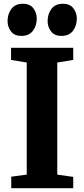

<svg xmlns="http://www.w3.org/2000/svg" viewBox="-20 -996 446 1016"><path d="M121.5 -72V-665L38.5 -679V-743H367.5V-679L283 -665V-72L367.5 -60V0H39.5V-61ZM92.5 -806Q56.5 -806 38.2 -829.8Q20 -853.5 20 -884Q20 -922 40.2 -949Q60.5 -976 101 -976H102Q138.5 -976 156.5 -952.2Q174.5 -928.5 174.5 -898Q174.5 -860.5 154.2 -833.2Q134 -806 93.5 -806ZM304 -806Q268.5 -806 250.2 -829.8Q232 -853.5 232 -884Q232 -922 252.2 -949Q272.5 -976 313 -976H314Q350 -976 368.2 -952.2Q386.5 -928.5 386.5 -898Q386.5 -860.5 366.2 -833.2Q346 -806 305 -806Z"/></svg>

Font: Merriweather 24pt ExtraBold
Style: Regular
Weight: 800
Version: Version 2.100